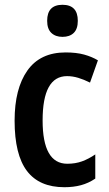

<svg xmlns="http://www.w3.org/2000/svg" viewBox="-20 -772 455 802"><path d="M249 10Q144 10 92.5 -58Q41 -126 41 -268Q41 -402 94.5 -477.5Q148 -553 254 -553Q299 -553 331.5 -544Q364 -535 389 -520L356 -427Q330 -440 306.5 -447Q283 -454 260 -454Q158 -454 158 -269Q158 -88 261 -88Q295 -88 322.5 -98Q350 -108 378 -127V-26Q350 -7 318.5 1.5Q287 10 249 10ZM241 -752Q305 -752 305 -685Q305 -651 288 -634.5Q271 -618 241 -618Q212 -618 194.5 -634.5Q177 -651 177 -685Q177 -752 241 -752Z"/></svg>

Font: Noto Sans Kannada Condensed SemiBold
Style: Regular
Weight: 600
Width: 3
Designer: Jelle Bosma - Monotype Design Team
Foundry: Monotype Imaging Inc.
Version: Version 2.005; ttfautohint (v1.8.4.7-5d5b)